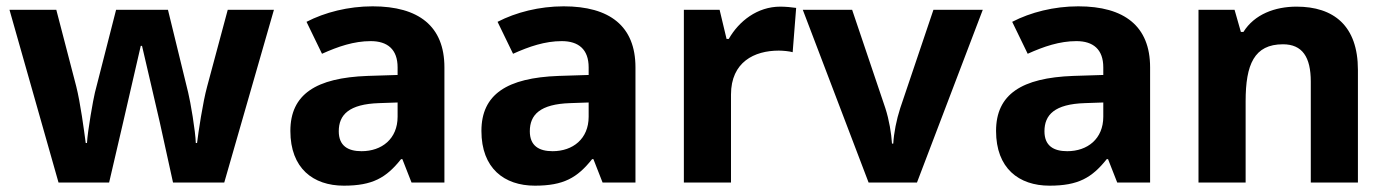

<svg xmlns="http://www.w3.org/2000/svg" viewBox="-20 -577 4388 607"><path d="M485 -191 527 0H689L846 -546H700L635 -304C621 -253 607 -158 603 -125H599C598 -162 582 -256 575 -284L511 -546H347L280 -284C275 -264 257 -163 255 -125H251C246 -163 234 -253 221 -304L158 -546H10L165 0H325L369 -189C380 -236 416 -392 425 -432H429C438 -392 475 -236 485 -191Z M1158 -557C1081 -557 1007 -538 949 -508L998 -407C1049 -430 1099 -447 1152 -447C1205 -447 1237 -421 1237 -364V-340L1142 -337C979 -331 898 -279 898 -163C898 -45 970 10 1067 10C1158 10 1201 -15 1248 -74H1252L1281 0H1385V-364C1385 -494 1304 -557 1158 -557ZM1179 -251 1237 -253V-208C1237 -138 1187 -99 1123 -99C1080 -99 1051 -116 1051 -162C1051 -214 1083 -248 1179 -251Z M1762 -557C1685 -557 1611 -538 1553 -508L1602 -407C1653 -430 1703 -447 1756 -447C1809 -447 1841 -421 1841 -364V-340L1746 -337C1583 -331 1502 -279 1502 -163C1502 -45 1574 10 1671 10C1762 10 1805 -15 1852 -74H1856L1885 0H1989V-364C1989 -494 1908 -557 1762 -557ZM1783 -251 1841 -253V-208C1841 -138 1791 -99 1727 -99C1684 -99 1655 -116 1655 -162C1655 -214 1687 -248 1783 -251Z M2447 -556C2374 -556 2316 -510 2284 -454H2277L2255 -546H2142V0H2291V-278C2291 -381 2365 -417 2442 -417C2455 -417 2476 -415 2486 -412L2497 -552C2485 -554 2462 -556 2447 -556Z M2726 0H2879L3087 -546H2931L2826 -235C2814 -198 2806 -157 2804 -123H2800C2798 -155 2791 -198 2779 -235L2674 -546H2518Z M3389 -557C3312 -557 3238 -538 3180 -508L3229 -407C3280 -430 3330 -447 3383 -447C3436 -447 3468 -421 3468 -364V-340L3373 -337C3210 -331 3129 -279 3129 -163C3129 -45 3201 10 3298 10C3389 10 3432 -15 3479 -74H3483L3512 0H3616V-364C3616 -494 3535 -557 3389 -557ZM3410 -251 3468 -253V-208C3468 -138 3418 -99 3354 -99C3311 -99 3282 -116 3282 -162C3282 -214 3314 -248 3410 -251Z M4079 -556C4011 -556 3946 -532 3911 -476H3903L3883 -546H3769V0H3918V-257C3918 -373 3945 -437 4036 -437C4097 -437 4124 -397 4124 -319V0H4273V-356C4273 -496 4196 -556 4079 -556Z"/></svg>

Font: Noto Sans Bassa Vah
Style: Bold
Weight: 700
Designer: Monotype Design Team
Foundry: Monotype Imaging Inc.
Version: Version 2.002